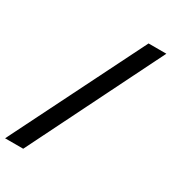

<svg xmlns="http://www.w3.org/2000/svg" viewBox="-241 -850 926 1037"><g transform="rotate(30 222.0 -331.5)"><path d="M-41 84 374 -747H485L72 84Z"/></g></svg>

Font: Figtree SemiBold
Style: Italic
Weight: 600
Italic angle: -9.5°
Foundry: Erik Kennedy
Version: Version 2.001;gftools[0.9.30]